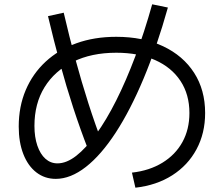

<svg xmlns="http://www.w3.org/2000/svg" viewBox="-20 -830 1040 892"><path d="M593 -28Q674 -37 734.5 -74Q795 -111 827.5 -170Q860 -229 860 -305Q860 -391 818.5 -454Q777 -517 700.5 -551Q624 -585 520 -585Q405 -585 319.5 -543Q234 -501 187 -425Q140 -349 140 -245Q140 -193 153.5 -153.5Q167 -114 191 -92.5Q215 -71 247 -71Q289 -71 334 -106Q379 -141 426.5 -206.5Q474 -272 520 -363.5Q566 -455 608.5 -568Q651 -681 687 -810L760 -795Q709 -613 647.5 -466Q586 -319 518 -214.5Q450 -110 379 -54.5Q308 1 239 1Q188 1 149 -29Q110 -59 88.5 -114Q67 -169 67 -242Q67 -335 99.5 -411.5Q132 -488 192 -543.5Q252 -599 335 -629Q418 -659 520 -659Q645 -659 738 -615Q831 -571 882 -491.5Q933 -412 933 -305Q933 -211 893 -136.5Q853 -62 780 -15.5Q707 31 609 42ZM390 -134Q353 -229 320.5 -328.5Q288 -428 259 -534.5Q230 -641 203 -755L276 -771Q302 -659 330.5 -554Q359 -449 390.5 -350.5Q422 -252 458 -158Z"/></svg>

Font: M PLUS 1 Thin
Style: Regular
Weight: 400
Version: Version 1.001